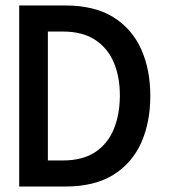

<svg xmlns="http://www.w3.org/2000/svg" viewBox="-20 -680 619 700"><path d="M50 -660H218.5Q324 -660 392.5 -617.8Q461 -575.5 494.5 -501Q528 -426.5 528 -330.5Q528 -234 494.8 -159.5Q461.5 -85 393 -42.5Q324.5 0 218.5 0H50ZM154.5 -565V-95H209.5Q281 -95 326.8 -125.2Q372.5 -155.5 394.5 -208.5Q416.5 -261.5 417 -329.5Q417.5 -397.5 395.5 -450.8Q373.5 -504 327.2 -534.5Q281 -565 209.5 -565Z"/></svg>

Font: League Spartan Medium
Style: Regular
Weight: 500
Foundry: The League of Moveable Type
Version: Version 2.002